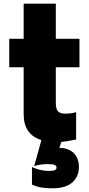

<svg xmlns="http://www.w3.org/2000/svg" viewBox="-20 -756 480 1039"><path d="M282 -392V-201Q282 -168 293 -154.5Q304 -141 333 -141Q366 -141 392 -149V-1Q339 10 312 12L301 44Q352 45 379.5 73Q407 101 407 147Q407 200 371 231.5Q335 263 265 263Q232 263 206 259Q180 255 153 243V148Q199 169 245 169Q268 169 277 164.5Q286 160 286 151Q286 141 275.5 136.5Q265 132 239 132Q198 132 165 143L204 2Q108 -28 108 -138V-392H30V-546H108V-736H282V-546H410V-392Z"/></svg>

Font: Biryani Heavy
Style: Regular
Weight: 900
Designer: Dan Reynolds and Mathieu Réguer
Foundry: Dan Reynolds and Mathieu Réguer
Version: Version 1.003; ttfautohint (v1.1) -l 5 -r 5 -G 72 -x 0 -D la